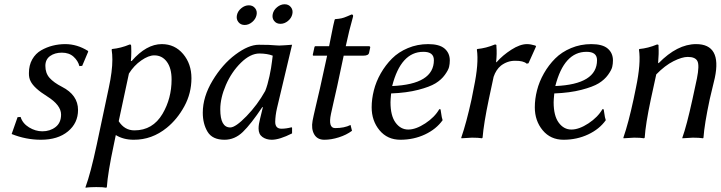

<svg xmlns="http://www.w3.org/2000/svg" viewBox="-20 -646 3383 901"><path d="M62.5 -96.2 76.7 -97.2Q85.9 -66.9 116.2 -48.3Q146.5 -29.8 178.7 -29.8Q214.8 -29.8 240.7 -49.8Q266.6 -69.8 266.6 -108.4Q266.6 -152.8 201.2 -193.8Q139.2 -232.4 123.5 -265.1Q115.2 -280.8 115.7 -303.2Q115.7 -339.8 131.3 -367.4Q147 -395 173.1 -409.9Q199.2 -424.8 227.8 -431.9Q256.3 -439 286.1 -439Q341.8 -439 392.6 -407.2L394 -403.8L365.7 -336.9L352.5 -335.9Q346.2 -360.8 325.2 -379.9Q304.2 -398.9 270.5 -398.9Q237.3 -398.9 215.1 -383.1Q192.9 -367.2 192.9 -336.9Q192.9 -302.7 212.6 -280.5Q232.4 -258.3 270.5 -238.8Q346.2 -200.2 346.2 -129.9Q346.2 -68.4 298.8 -29.3Q251.5 9.8 171.9 9.8Q101.6 9.8 34.7 -17.1Z M585 -300.8 537.1 -77.1Q564.5 -34.2 610.8 -34.2Q696.8 -34.2 742.7 -111.8Q785.2 -184.1 785.2 -272.9Q785.2 -326.2 762.9 -356.2Q740.7 -386.2 704.1 -386.2Q677.2 -386.2 643.1 -362.5Q608.9 -338.9 585 -300.8ZM490.7 -234.9Q507.3 -312 507.3 -366.2Q507.3 -391.1 503.9 -413.1L505.9 -416Q546.9 -419.9 587.9 -437Q590.8 -437 591.8 -437Q592.8 -437 593.8 -436Q594.7 -435.1 595.2 -433.1Q595.7 -431.2 595.7 -426.8Q596.2 -418 596.2 -404.8Q596.2 -380.4 594.2 -359.4L598.1 -359.9Q667 -439 739.3 -439Q800.3 -439 839.4 -392.6Q878.4 -346.2 878.4 -279.3Q878.4 -208.5 845.2 -147.5Q812 -86.4 762.7 -46.4Q692.9 10.3 607.4 9.8Q559.1 9.8 523.4 -12.2L514.2 32.2Q485.8 165 481.4 231.9L478.5 234.9Q465.3 231.9 431.6 231.9Q425.8 231.9 420.4 232.2Q415 232.4 410.9 232.4Q406.7 232.4 403.1 232.7Q399.4 232.9 396.5 233.2Q393.6 233.4 391.1 233.6Q388.7 233.9 387 234.1Q385.3 234.4 384 234.6Q382.8 234.9 382.3 234.9H381.8L381.3 231.9Q404.8 168.9 434.1 32.2Z M1224.6 -219.2Q1235.8 -247.1 1244.6 -288.6Q1253.4 -330.1 1256.3 -357.4L1259.8 -384.8Q1234.9 -394.5 1197.8 -395Q1154.8 -395 1110.6 -351.6Q1066.4 -308.1 1040 -247.1Q1013.7 -186 1013.7 -132.8Q1013.7 -47.9 1060.5 -47.9Q1085.4 -47.9 1137 -101.1Q1188.5 -154.3 1224.6 -219.2ZM1279.8 -138.2Q1272 -104 1271.5 -74.2Q1271.5 -42 1300.8 -42Q1322.8 -42 1348.6 -48.8L1350.6 -45.9V-20Q1291.5 9.8 1255.4 9.8Q1229.5 9.8 1211.4 -3.2Q1193.4 -16.1 1193.4 -43Q1193.4 -62 1200.7 -89.8L1213.4 -142.1L1211.4 -144Q1157.2 -63 1119.4 -26.6Q1081.5 9.8 1033.7 9.8Q976.6 9.8 954.1 -27.6Q931.6 -64.9 931.6 -117.2Q931.6 -191.4 977.5 -267.8Q1023.4 -344.2 1085 -390.1Q1146.5 -436 1194.8 -436Q1248 -436 1274.4 -433.1Q1285.6 -431.2 1316.7 -433.6Q1347.7 -436 1350.6 -436ZM1098.6 -542.5Q1087.9 -556.2 1091.8 -575Q1095.7 -593.8 1112.3 -607.4Q1128.9 -621.1 1147.7 -621.1Q1166.5 -621.1 1177.2 -607.4Q1188 -593.8 1183.8 -575Q1179.7 -556.2 1163.3 -542.5Q1147 -528.8 1128.2 -528.8Q1109.4 -528.8 1098.6 -542.5ZM1266.6 -547.6Q1255.9 -561 1259.8 -579.8Q1263.7 -598.6 1280.3 -612.3Q1296.9 -626 1315.7 -626Q1334.5 -626 1345.2 -612.3Q1356 -598.6 1351.8 -579.8Q1347.7 -561 1331.3 -547.6Q1314.9 -534.2 1296.1 -534.2Q1277.3 -534.2 1266.6 -547.6Z M1524.4 -429.2Q1528.8 -449.7 1536.6 -490.2Q1544.4 -530.8 1550.3 -553.2L1552.7 -556.2Q1571.3 -557.6 1582.5 -560.1Q1593.8 -562.5 1609.4 -569.3Q1625 -576.2 1629.9 -578.1Q1638.7 -578.1 1636.7 -567.9Q1618.2 -503.4 1602.5 -429.2H1710.4Q1714.4 -429.2 1716.1 -427.5Q1717.8 -425.8 1717.3 -422.9L1711.9 -397.9Q1709 -384.8 1685.1 -384.8H1592.8L1562.5 -242.2Q1555.2 -208.5 1545.2 -165.8Q1535.2 -123 1533.2 -111.8Q1519 -44.9 1552.7 -44.9Q1596.2 -44.9 1625 -59.6L1631.8 -32.2Q1605.5 -12.7 1570.1 -1.5Q1534.7 9.8 1502 9.8Q1468.8 9.8 1454.3 -15.9Q1439.9 -41.5 1446.8 -79.1Q1449.7 -95.7 1462.6 -150.6Q1475.6 -205.6 1481.4 -231L1515.1 -384.8H1451.2Q1447.3 -384.8 1447.8 -389.2L1455.6 -424.8Q1456.5 -428.7 1459.5 -429.2Z M2016.1 -363.8Q2016.1 -403.3 1966.3 -402.8Q1861.3 -402.8 1820.3 -242.2Q2016.1 -250.5 2016.1 -363.8ZM1815.4 -207.5Q1812.5 -177.7 1812.5 -166Q1812.5 -103 1836.2 -70.6Q1859.9 -38.1 1895.8 -38.1Q1931.6 -38.1 1975.8 -67.1Q2020 -96.2 2041.5 -133.8L2047.4 -132.8Q2048.3 -128.9 2049.8 -117.2Q2051.3 -105.5 2053.2 -96.2Q2055.2 -86.9 2057.1 -82Q2027.3 -40 1974.4 -15.1Q1921.4 9.8 1858.9 9.8Q1797.9 9.8 1761 -34.7Q1724.1 -79.1 1724.1 -142.6Q1724.1 -181.2 1734.4 -221.9Q1744.6 -262.7 1766.8 -301.8Q1789.1 -340.8 1819.6 -371.3Q1850.1 -401.9 1894.3 -420.4Q1938.5 -439 1989.3 -439Q2042 -439 2066.4 -418Q2090.8 -397 2090.8 -362.3Q2090.8 -346.7 2087.4 -332Q2084 -317.4 2067.6 -294.7Q2051.3 -272 2023.9 -255.1Q1996.6 -238.3 1942.6 -224.4Q1888.7 -210.4 1815.4 -207.5Z M2308.1 -354H2310.1Q2338.9 -386.7 2379.6 -412.8Q2420.4 -439 2453.1 -439Q2470.2 -439 2492.7 -432.1L2495.6 -428.2L2460 -349.1L2451.7 -347.2Q2436.5 -361.3 2396.5 -360.8Q2360.8 -360.8 2330.6 -337.9Q2307.6 -318.8 2296.4 -285.6L2273.9 -180.2Q2250 -66.4 2244.6 0L2241.7 2.9Q2225.6 0 2194.8 0L2145.5 2.9L2144.5 0Q2168.5 -68.8 2192.9 -180.2L2203.6 -234.9Q2227.5 -348.6 2217.8 -413.1L2219.7 -416Q2260.7 -419.9 2301.8 -437Q2304.7 -437 2305.7 -437Q2306.6 -437 2308.1 -436Q2309.6 -435.1 2309.6 -433.1Q2309.6 -431.2 2309.6 -426.8Q2312.5 -395.5 2308.1 -354Z M2781.7 -363.8Q2781.7 -403.3 2731.9 -402.8Q2627 -402.8 2585.9 -242.2Q2781.7 -250.5 2781.7 -363.8ZM2581.1 -207.5Q2578.1 -177.7 2578.1 -166Q2578.1 -103 2601.8 -70.6Q2625.5 -38.1 2661.4 -38.1Q2697.3 -38.1 2741.5 -67.1Q2785.6 -96.2 2807.1 -133.8L2813 -132.8Q2814 -128.9 2815.4 -117.2Q2816.9 -105.5 2818.8 -96.2Q2820.8 -86.9 2822.8 -82Q2793 -40 2740 -15.1Q2687 9.8 2624.5 9.8Q2563.5 9.8 2526.6 -34.7Q2489.7 -79.1 2489.7 -142.6Q2489.7 -181.2 2500 -221.9Q2510.3 -262.7 2532.5 -301.8Q2554.7 -340.8 2585.2 -371.3Q2615.7 -401.9 2659.9 -420.4Q2704.1 -439 2754.9 -439Q2807.6 -439 2832 -418Q2856.4 -397 2856.4 -362.3Q2856.4 -346.7 2853 -332Q2849.6 -317.4 2833.3 -294.7Q2816.9 -272 2789.6 -255.1Q2762.2 -238.3 2708.3 -224.4Q2654.3 -210.4 2581.1 -207.5Z M3310.5 -180.2Q3285.6 -63 3281.2 0L3279.3 2.9Q3261.2 0 3231.4 0Q3231.4 0 3182.1 2.9V0Q3202.1 -55.2 3229.5 -180.2L3250.5 -277.8Q3262.7 -338.9 3252.9 -358.9Q3243.2 -378.9 3207.5 -378.9Q3180.7 -378.9 3140.6 -358.9Q3100.6 -338.9 3059.6 -296.9L3034.2 -180.2Q3009.3 -63 3005.4 0L3002.4 2.9Q2986.3 0 2955.6 0L2906.2 2.9L2905.3 0Q2929.2 -68.8 2953.1 -180.2L2964.4 -234.9Q2988.3 -348.6 2978.5 -413.1L2980.5 -416Q3021.5 -419.9 3062.5 -437Q3065.4 -437 3066.4 -437Q3067.4 -437 3068.8 -436Q3070.3 -435.1 3070.3 -433.1Q3070.3 -431.2 3070.3 -426.8Q3072.3 -394.5 3068.4 -352.1L3070.3 -349.1Q3158.2 -439 3246.6 -439Q3367.7 -439 3334.5 -280.8Q3330.6 -264.6 3322.5 -230.5Q3314.5 -196.3 3310.5 -180.2Z"/></svg>

Font: Linux Biolinum O
Style: Italic
Weight: 400
Italic angle: -12°
Designer: Philipp H. Poll
Foundry: Philipp H. Poll
Version: Version 1.1.3